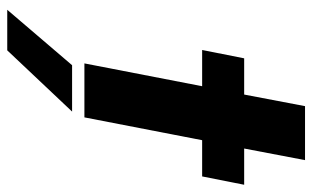

<svg xmlns="http://www.w3.org/2000/svg" viewBox="-186 -463 862 530"><g transform="rotate(90 245.0 -198.0)"><path d="M155 0 218 -325H118L141 -441H241L273 -609H422L390 -441H490L467 -325H367L304 0ZM7 213 160 34H288L119 213Z"/></g></svg>

Font: Teachers
Style: Italic
Weight: 400
Italic angle: -11°
Designer: Alfredo Marco Pradil, Chank Diesel
Version: Version 1.001